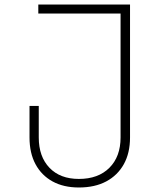

<svg xmlns="http://www.w3.org/2000/svg" viewBox="-20 -820 740 852"><path d="M330 12Q262 12 213 -15Q164 -42 137.5 -91.5Q111 -141 111 -210V-350H152V-210Q152 -125 199.5 -75.5Q247 -26 330 -26Q416 -26 465.5 -75.5Q515 -125 515 -210V-760H150V-800H557V-210Q557 -141 529.5 -91.5Q502 -42 451.5 -15Q401 12 330 12Z"/></svg>

Font: Martian Mono SemiExpanded Thin
Style: Regular
Weight: 250
Monospace: yes
Version: Version 0.930